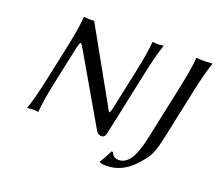

<svg xmlns="http://www.w3.org/2000/svg" viewBox="-133 -833 1342 1189"><g transform="rotate(20 537.5 -238.0)"><path d="M195.8 -444.8Q223.1 -574.2 228 -645L230.5 -647.9Q247.1 -645 281.2 -645Q281.2 -645 295.4 -647L543.9 -203.1Q547.4 -196.8 550.8 -190.7Q554.2 -184.6 558.1 -176.8Q564.9 -163.6 568.1 -158.7Q571.3 -153.8 575 -149.2Q578.6 -144.5 580.8 -147.7Q583 -150.9 585.4 -157.5Q587.9 -164.1 590.8 -178.2L647.5 -444.8Q674.8 -574.2 680.2 -645L682.6 -647.9Q692.9 -645 717.3 -645L752.9 -647.9V-645Q728.5 -578.6 700.7 -444.8L610.4 -21Q604 9.8 583 9.8Q557.6 9.8 544.9 -14.2L289.6 -455.1Q280.8 -470.7 275.9 -477.5Q271 -484.4 267.1 -487.8Q263.2 -491.2 260 -484.6Q256.8 -478 254.4 -469Q252 -460 247.1 -439L196.3 -200.2Q168.9 -70.8 164.1 0L161.6 2.9Q151.4 0 127 0L91.3 2.9L90.8 0Q115.2 -66.4 143.6 -200.2ZM862.3 -95.2 936.5 -444.8Q963.9 -574.2 969.2 -645L971.7 -647.9Q988.3 -645 1022 -645L1074.7 -647.9L1075.2 -645Q1050.8 -578.6 1022.5 -444.8L953.1 -117.2Q935.1 -32.2 915.5 5.6Q896 43.5 844.7 96.2Q769.5 172.4 670.4 171.9Q639.6 171.9 627.4 163.1L627 160.2Q644 138.7 672.4 78.1L683.6 77.1Q695.3 112.3 734.4 111.8Q756.8 111.8 776.1 98.1Q795.4 84.5 808.1 65.2Q820.8 45.9 832 15.1Q843.3 -15.6 849.4 -39.3Q855.5 -63 862.3 -95.2Z"/></g></svg>

Font: Linux Biolinum O
Style: Italic
Weight: 400
Italic angle: -12°
Designer: Philipp H. Poll
Foundry: Philipp H. Poll
Version: Version 1.1.3